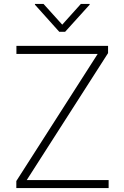

<svg xmlns="http://www.w3.org/2000/svg" viewBox="-20 -962 636 982"><path d="M63.5 0V-36.1L479.5 -686H64V-727.5H532.7V-690.4L116.7 -41H535.6V0ZM202.6 -941.9 298.3 -835.9 393.6 -941.9H438.5V-938L313 -799.3H283.2L158.7 -938V-941.9Z"/></svg>

Font: Inter Tight ExtraLight
Style: Regular
Weight: 250
Designer: Rasmus Andersson
Foundry: rsms
Version: Version 3.004